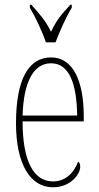

<svg xmlns="http://www.w3.org/2000/svg" viewBox="-20 -786 419 816"><path d="M175 -606H216C233 -651 261 -715 285 -753V-766H279C242 -726 219 -699 197 -651C173 -699 149 -726 113 -766H107V-753C130 -715 160 -651 175 -606ZM205 10C280 10 321 -46 321 -77C321 -90 317 -96 312 -99C296 -57 263 -15 205 -15C125 -15 76 -97 76 -270H336V-291C336 -445 289 -542 197 -542C102 -542 48 -450 48 -262C48 -88 109 10 205 10ZM308 -295H76C80 -431 119 -517 197 -517C276 -517 306 -427 308 -295Z"/></svg>

Font: Noto Serif Hebrew ExtraCondensed Thin
Style: Regular
Weight: 100
Width: 2
Designer: Monotype Design Team
Foundry: Monotype Imaging Inc.
Version: Version 2.004